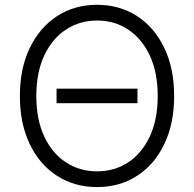

<svg xmlns="http://www.w3.org/2000/svg" viewBox="-20 -757 795 787"><path d="M543.5 -393.6V-334H211.9V-393.6ZM377.9 9.8Q285.6 9.8 214.1 -36.1Q142.6 -82 102.1 -166Q61.5 -250 61.5 -363.3Q61.5 -477.1 102.3 -561Q143.1 -645 214.4 -691.2Q285.6 -737.3 377.9 -737.3Q470.2 -737.3 541.5 -691.2Q612.8 -645 653.3 -561Q693.8 -477.1 693.8 -363.3Q693.8 -250 653.3 -166Q612.8 -82 541.5 -36.1Q470.2 9.8 377.9 9.8ZM377.9 -54.7Q449.2 -54.7 505.1 -91.3Q561 -127.9 593.8 -197.3Q626.5 -266.6 626.5 -363.3Q626.5 -460.4 593.8 -529.8Q561 -599.1 505.1 -636Q449.2 -672.9 377.9 -672.9Q307.1 -672.9 250.7 -636Q194.3 -599.1 161.6 -530Q128.9 -460.9 128.9 -363.3Q128.9 -266.6 161.4 -197.5Q193.8 -128.4 250.2 -91.6Q306.6 -54.7 377.9 -54.7Z"/></svg>

Font: Inter 16pt Light
Style: Regular
Weight: 300
Version: Version 4.001;git-66647c0bb